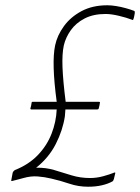

<svg xmlns="http://www.w3.org/2000/svg" viewBox="-20 -695 531 728"><path d="M314 13Q277 13 243 1.5Q209 -10 174 -18Q149 -24 123 -26Q97 -28 69 -20Q59 -17 48.5 -14.5Q38 -12 27 -9Q24 -8 23 -9Q22 -10 23 -13Q24 -20 25.5 -26.5Q27 -33 28 -40Q29 -43 31 -45.5Q33 -48 36 -50Q89 -71 123.5 -107Q158 -143 175.5 -188Q193 -233 195 -280Q171 -280 146.5 -280Q122 -280 98 -280Q97 -280 96 -281Q95 -282 95 -283Q97 -289 98 -294.5Q99 -300 100 -306Q100 -308 101.5 -308.5Q103 -309 104 -309Q127 -309 150 -309Q173 -309 195 -309Q185 -384 183.5 -437Q182 -490 189 -523Q197 -561 222.5 -596Q248 -631 289.5 -653Q331 -675 387 -675Q402 -675 420.5 -672Q439 -669 457 -664Q475 -659 488 -654Q491 -653 491 -650Q491 -647 491 -645Q490 -640 489 -634Q488 -628 486 -623Q485 -619 483.5 -619Q482 -619 478 -621Q460 -628 431 -635Q402 -642 380 -642Q334 -642 301 -625Q268 -608 248.5 -580.5Q229 -553 222 -523Q215 -491 217 -439.5Q219 -388 229 -309Q261 -309 292.5 -309Q324 -309 355 -309Q357 -309 358 -308.5Q359 -308 359 -306Q358 -300 357 -294.5Q356 -289 354 -283Q354 -282 352.5 -281Q351 -280 349 -280Q319 -280 288.5 -280Q258 -280 228 -280Q227 -273 227 -267Q227 -261 226 -254Q218 -201 191.5 -149Q165 -97 117 -59Q154 -60 186.5 -50Q219 -40 252 -30Q285 -20 321 -20Q347 -20 372 -27Q397 -34 409 -39Q413 -41 415.5 -41Q418 -41 417 -38L412 -17Q411 -13 409.5 -10.5Q408 -8 406 -7Q390 2 366.5 7.5Q343 13 314 13Z"/></svg>

Font: Glory Thin Thin
Style: Italic
Weight: 250
Italic angle: -12°
Version: Version 1.011